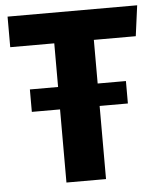

<svg xmlns="http://www.w3.org/2000/svg" viewBox="-51 -736 641 781"><g transform="rotate(-5 269.5 -345.5)"><path d="M465.8 -389.4V-297.8H188.8H73.6V-389.4ZM538.2 -692.4 521.6 -567.6H350.4V0.8H188.8V-567.6H9V-692.4Z"/></g></svg>

Font: Firava
Style: Regular
Weight: 400
Designer: Carrois Corporate & Edenspiekermann AG
Foundry: Greg Finn Gibson
Version: Version 5.000